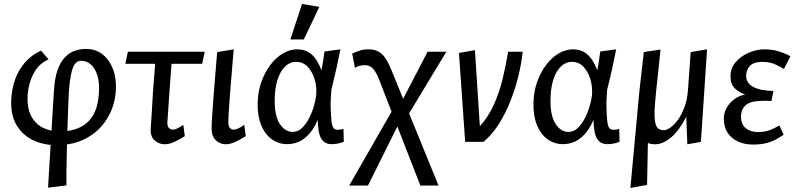

<svg xmlns="http://www.w3.org/2000/svg" viewBox="-20 -708 3969 958"><path d="M219.7 228.3 249 -253.5Q252.7 -318.3 267.5 -359.3Q282.3 -400.4 304.9 -423.2Q327.5 -446 354.2 -454.9Q381 -463.8 408.7 -463.8Q457.7 -463.8 492.1 -436.4Q526.6 -409 544.2 -361.8Q561.9 -314.6 557.9 -253.6Q552.6 -179 515.5 -117.6Q478.5 -56.1 413.7 -19.9Q348.9 16.3 261.1 16.3Q196.3 16.3 143.1 -9.6Q90 -35.5 60.7 -86.9Q31.5 -138.3 36.5 -216.2Q42.5 -305.2 82.3 -366.4Q122.1 -427.5 184.8 -455.2L222.3 -411.7Q175 -391.4 148.8 -343.3Q122.6 -295.2 118.1 -235.7Q113.9 -170.7 135.1 -129.9Q156.4 -89.2 194.5 -70.5Q232.7 -51.9 277.3 -51.9Q314.3 -51.9 348 -61Q381.7 -70.1 408.9 -91.3Q436 -112.6 453 -149.6Q470.1 -186.5 473.5 -242.7Q477.3 -295.7 465.9 -331.6Q454.5 -367.5 433.4 -386.1Q412.3 -404.8 385.2 -404.8Q357.5 -404.8 343.9 -370.7Q330.3 -336.6 323.6 -251Q322.3 -222 320.3 -174.9Q318.3 -127.8 316.7 -72.5Q315.1 -17.3 313.7 38.4Q312.3 94 311.7 141Q311.1 188 311.3 217Z M801.7 11.8Q774.5 11.8 752.4 -6.6Q730.3 -25.1 731.7 -64.4Q735.5 -114.5 737.4 -148.5Q739.4 -182.5 740.9 -208.9Q742.4 -235.3 744.3 -263.1Q746.2 -290.9 749.5 -329.5Q752.7 -368 757.2 -425.6L839.6 -439.5Q835.4 -381.1 831 -325.1Q826.6 -269.2 823 -212.9Q819.4 -156.5 815.2 -98.2Q814.2 -78.5 822.5 -69.8Q830.9 -61.1 841.9 -61.1Q851.7 -61.1 865.9 -67.7Q880.1 -74.3 894.5 -85L902.1 -28.7Q870.2 -8.7 846.4 1.6Q822.6 11.8 801.7 11.8ZM605.5 -389.7 618 -450H1001.6L988.8 -389.7Z M1105.9 11.8Q1078.6 11.8 1057.3 -7.8Q1035.9 -27.5 1035.9 -67Q1035.9 -88 1038.4 -128Q1040.9 -168 1045 -220.7Q1049.1 -273.4 1053.9 -332Q1058.6 -390.5 1063.7 -448L1146.1 -461.8Q1142.1 -410.6 1137.2 -356Q1132.3 -301.4 1128.6 -251Q1124.9 -200.7 1122.1 -160.6Q1119.4 -120.4 1119.4 -98.2Q1119.4 -78.5 1127.2 -69.8Q1135.1 -61.1 1146.1 -61.1Q1155.9 -61.1 1170.1 -67.7Q1184.3 -74.3 1198.7 -85L1206.3 -28.7Q1174.4 -8.7 1150.6 1.6Q1126.8 11.8 1105.9 11.8Z M1413.3 11.3Q1370.5 11.3 1336.4 -12.9Q1302.3 -37.2 1283.2 -83.5Q1264.2 -129.7 1265.7 -194.6Q1267 -251.5 1284.4 -300Q1301.8 -348.5 1329.6 -384.9Q1357.5 -421.4 1392 -441.6Q1426.6 -461.8 1461.9 -461.8Q1497.8 -461.8 1521.1 -446.7Q1544.5 -431.5 1559.5 -407.4Q1574.5 -383.3 1584.2 -357.4Q1586.9 -371.5 1591.8 -400.2Q1596.6 -428.9 1599.1 -451.2L1678.4 -461.8Q1670.7 -421 1659.3 -369.3Q1647.8 -317.5 1633.3 -259.5Q1628.5 -206.9 1630.2 -163.5Q1631.8 -120.1 1634.6 -97.9Q1636.6 -81.8 1642.9 -71.1Q1649.2 -60.3 1666.6 -60.3Q1672.7 -60.3 1681.3 -61.8Q1689.8 -63.3 1693.8 -65.1L1695.4 -0.4Q1684.5 3.8 1668.7 7.6Q1652.9 11.3 1634.3 11.3Q1599.6 11.3 1582.9 -16.5Q1566.2 -44.4 1565.5 -110.1Q1545 -63.4 1520 -36.9Q1495 -10.4 1467.9 0.5Q1440.8 11.3 1413.3 11.3ZM1440.8 -49.9Q1467.2 -49.9 1487.5 -69.8Q1507.8 -89.8 1522.7 -119.2Q1537.7 -148.6 1546.3 -179.2Q1554.9 -209.9 1557.4 -230.4Q1561.5 -271.7 1550.3 -310.6Q1539.1 -349.6 1515.5 -374.5Q1491.9 -399.4 1457.3 -399.4Q1426.5 -399.4 1402.4 -376.1Q1378.2 -352.8 1364.4 -309.2Q1350.6 -265.6 1350.6 -204.9Q1350.6 -127.9 1376.6 -88.9Q1402.6 -49.9 1440.8 -49.9ZM1428.9 -511.1 1486.9 -688.3 1573.5 -673.8 1495.8 -511.1Z M2077.3 217.6 1871.6 -310.9Q1858.9 -344.3 1842.7 -363.6Q1826.5 -382.9 1800.5 -382.9Q1790.5 -382.9 1777.2 -380.4Q1764 -377.9 1751 -369.2L1737.3 -440.4Q1753.6 -448.6 1773.6 -455.2Q1793.5 -461.8 1819.6 -461.8Q1860.5 -461.8 1886.1 -437.8Q1911.6 -413.8 1933.4 -357.6L2168 217.6ZM1722.5 217.6 1943.8 -168.5 1979.6 -111.1 1816.1 217.6ZM2006.3 -117.7 1970.8 -175.3 2113.5 -450H2207.2Z M2301 0 2270 -444 2349.7 -457.7 2374.3 -78Q2417.5 -125.7 2444.9 -187.3Q2472.3 -248.9 2488.5 -316.7Q2504.6 -384.5 2515.3 -450H2588Q2582.7 -396.3 2567.4 -332.4Q2552.2 -268.5 2527.4 -205.5Q2502.7 -142.4 2468.7 -88.7Q2434.6 -35.1 2392.3 0Z M2789.3 11.3Q2746.5 11.3 2712.4 -12.9Q2678.3 -37.2 2659.2 -83.5Q2640.2 -129.7 2641.7 -194.6Q2643 -251.5 2660.4 -300Q2677.8 -348.5 2705.6 -384.9Q2733.5 -421.4 2768 -441.6Q2802.6 -461.8 2837.9 -461.8Q2873.8 -461.8 2897.1 -446.7Q2920.5 -431.5 2935.5 -407.4Q2950.5 -383.3 2960.2 -357.4Q2962.9 -371.5 2967.8 -400.2Q2972.6 -428.9 2975.1 -451.2L3054.4 -461.8Q3046.7 -421 3035.3 -369.3Q3023.8 -317.5 3009.3 -259.5Q3004.5 -206.9 3006.2 -163.5Q3007.8 -120.1 3010.6 -97.9Q3012.6 -81.8 3018.9 -71.1Q3025.2 -60.3 3042.6 -60.3Q3048.7 -60.3 3057.3 -61.8Q3065.8 -63.3 3069.8 -65.1L3071.4 -0.4Q3060.5 3.8 3044.7 7.6Q3028.9 11.3 3010.3 11.3Q2975.6 11.3 2958.9 -16.5Q2942.2 -44.4 2941.5 -110.1Q2921 -63.4 2896 -36.9Q2871 -10.4 2843.9 0.5Q2816.8 11.3 2789.3 11.3ZM2816.8 -49.9Q2843.2 -49.9 2863.5 -69.8Q2883.8 -89.8 2898.7 -119.2Q2913.7 -148.6 2922.3 -179.2Q2930.9 -209.9 2933.4 -230.4Q2937.5 -271.7 2926.3 -310.6Q2915.1 -349.6 2891.5 -374.5Q2867.9 -399.4 2833.3 -399.4Q2802.5 -399.4 2778.4 -376.1Q2754.2 -352.8 2740.4 -309.2Q2726.6 -265.6 2726.6 -204.9Q2726.6 -127.9 2752.6 -88.9Q2778.6 -49.9 2816.8 -49.9Z M3125.4 229.9 3171.1 -262 3213 -10 3208.6 214.7ZM3409.5 11.8 3404.3 -125.4Q3369.3 -57.1 3328.7 -22.6Q3288.1 11.8 3249.3 11.8Q3204.4 11.8 3181.9 -17.3Q3159.4 -46.5 3159.4 -105.8Q3159.4 -129.8 3162.1 -166.5Q3164.9 -203.1 3169.5 -245.3Q3174.2 -287.5 3178.8 -328.4Q3183.4 -369.2 3187.1 -401.2Q3190.7 -433.2 3192.4 -448.2L3275.6 -460.9Q3274.3 -446.9 3271.1 -415.5Q3267.8 -384.2 3263.6 -344.9Q3259.3 -305.7 3255.2 -266Q3251.1 -226.3 3248.4 -193.3Q3245.8 -160.3 3245.8 -142.3Q3245.8 -95.9 3255.9 -77.1Q3266 -58.3 3292.7 -58.3Q3305.4 -58.3 3324.3 -71Q3343.2 -83.8 3361.8 -109.2Q3380.5 -134.5 3394.9 -172.5Q3409.3 -210.4 3412.8 -260.7L3426.3 -448L3508 -461.8L3477.2 0Z M3736.2 13.3Q3696.4 13.3 3663.5 -1.3Q3630.7 -15.9 3611.1 -44.5Q3591.5 -73.2 3591.5 -115.8Q3591.5 -145.8 3606.7 -171.6Q3621.9 -197.5 3646.1 -214.7Q3670.4 -232 3698.6 -236Q3670.6 -244.8 3647.8 -265.8Q3625 -286.8 3625 -327.2Q3625 -368.7 3651.1 -398.6Q3677.2 -428.5 3716.3 -445.2Q3755.4 -461.8 3795 -461.8Q3837 -461.8 3872.1 -449.7Q3907.3 -437.6 3924.1 -427.1L3891.5 -363.8Q3878.5 -372.1 3850.4 -385.7Q3822.3 -399.2 3785.1 -399.2Q3741.1 -399.2 3722 -379.6Q3703 -360 3703 -329Q3703 -294 3738 -274.6Q3773 -255.2 3839.1 -254.2L3829.1 -203.7Q3823.3 -204.4 3815.2 -204.8Q3807.1 -205.2 3798.5 -205Q3789.9 -204.9 3780.9 -204.6Q3724.1 -204.1 3700.7 -183.2Q3677.3 -162.2 3677.3 -125.5Q3677.3 -88 3700.7 -68.6Q3724 -49.3 3761.7 -49.3Q3796.7 -49.3 3820.5 -58.5Q3844.4 -67.7 3868.7 -81.9L3890.2 -35.5Q3877.2 -27.8 3858.1 -16Q3839 -4.2 3809.5 4.5Q3780.1 13.3 3736.2 13.3Z"/></svg>

Font: Ancizar Sans Thin
Style: Italic
Weight: 100
Italic angle: -4°
Designer: Cesar Puertas, Viviana Monsalve, Julian Moncada, Julian Prieto, Jose Castro, Mariel Hernandez, Felipe Aragon, Sara Alarc
Version: Version 8.100